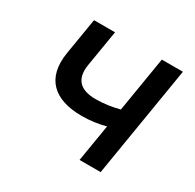

<svg xmlns="http://www.w3.org/2000/svg" viewBox="-125 -683 830 818"><g transform="rotate(30 290.0 -273.5)"><path d="M553.6 -545.5H449.9L405.2 -274.1C368.3 -264.6 331.3 -258.5 289.1 -258.5C216.6 -258.5 177.2 -291.2 189.6 -368.3L219.1 -546.5H115.8L86.3 -368.3C63.9 -231.9 138.8 -166.9 273.8 -166.9C317.1 -166.9 353.7 -172.6 390.3 -182.2L360.1 0H463.8Z"/></g></svg>

Font: Margiela Sans Medium
Style: Italic
Weight: 500
Italic angle: -9.39999°
Designer: Stefan Endress, Andreas Faust
Version: Version 1.100;FEAKit 1.0